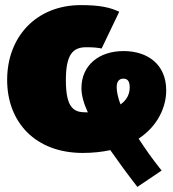

<svg xmlns="http://www.w3.org/2000/svg" viewBox="-20 -577 679 752"><path d="M631 -223C631 -326 557 -377 464 -377C366 -377 299 -320 299 -232C299 -205 307 -174 324 -137H317C271 -137 238 -151 238 -263C238 -365 266 -392 318 -392C348 -392 364 -390 378 -387L447 -531C411 -548 371 -557 297 -557C122 -557 8 -433 8 -264C8 -98 119 22 304 22C344 22 380 18 412 11C442 54 477 102 518 155L613 91C576 45 547 3 523 -34C599 -84 631 -159 631 -223ZM437 -236C437 -258 447 -269 463 -269C477 -269 488 -262 488 -235C488 -210 478 -186 452 -168C441 -197 437 -220 437 -236Z"/></svg>

Font: Fira Sans Ultra
Style: Regular
Weight: 950
Designer: Carrois Corporate & Edenspiekermann AG
Foundry: Carrois Corporate GbR & Edenspiekermann AG
Version: Version 4.203;PS 004.203;hotconv 1.0.88;makeotf.lib2.5.64775